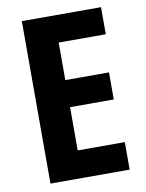

<svg xmlns="http://www.w3.org/2000/svg" viewBox="-82 -772 630 831"><g transform="rotate(-10 233.5 -357.0)"><path d="M72 0V-714H420V-595H213V-430H405V-311H213V-121H420V0Z"/></g></svg>

Font: Noto Sans Condensed
Style: Bold
Weight: 700
Width: 3
Designer: Monotype Design Team
Foundry: Monotype Imaging Inc.
Version: Version 2.013; ttfautohint (v1.8.4.7-5d5b)